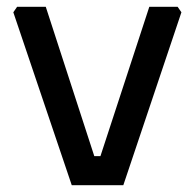

<svg xmlns="http://www.w3.org/2000/svg" viewBox="-20 -542 570 562"><path d="M19 -506 30 -522H114L256 -85H274L417 -522H500L511 -506L341 0H190Z"/></svg>

Font: Oxanium ExtraLight Medium
Style: Regular
Weight: 500
Version: Version 2.000